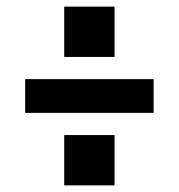

<svg xmlns="http://www.w3.org/2000/svg" viewBox="-20 -630 540 580"><path d="M326 -458H174V-610H326ZM444 -289H56V-391H444ZM174 -70V-222H326V-70Z"/></svg>

Font: Iosevka SS04 Heavy
Style: Regular
Weight: 900
Monospace: yes
Designer: Belleve Invis
Foundry: Belleve Invis
Version: Version 19.0.0; ttfautohint (v1.8.4)